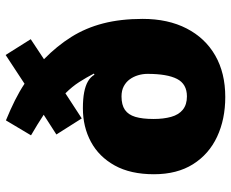

<svg xmlns="http://www.w3.org/2000/svg" viewBox="-89 -720 819 681"><g transform="rotate(-90 320.5 -379.5)"><path d="M234 -768Q273 -752 305 -736Q337 -720 364 -702L466 -769L522 -680L451 -633Q498 -587 530 -536Q562 -485 578 -423Q594 -361 594 -283Q594 -193 560 -127Q526 -61 464 -25.5Q402 10 317 10Q238 10 176 -19Q114 -48 78.5 -104.5Q43 -161 43 -243Q43 -326 74 -382Q105 -438 158 -466.5Q211 -495 277 -495Q310 -495 333.5 -490.5Q357 -486 372.5 -477Q388 -468 396 -454L400 -456Q386 -483 370 -508Q354 -533 330 -557L241 -499L184 -589L254 -634Q239 -644 219.5 -656Q200 -668 181 -679ZM319 -358Q289 -358 271.5 -346Q254 -334 246.5 -309Q239 -284 239 -244Q239 -209 246.5 -182Q254 -155 272 -140.5Q290 -126 319 -126Q363 -126 381 -161Q399 -196 399 -266Q399 -283 394 -299.5Q389 -316 379.5 -329Q370 -342 355 -350Q340 -358 319 -358Z"/></g></svg>

Font: Noto Sans Thai Black
Style: Regular
Weight: 900
Version: Version 2.001